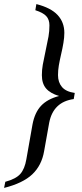

<svg xmlns="http://www.w3.org/2000/svg" viewBox="-77 -710 401 940"><path d="M-51 180Q1 166 22.5 141.5Q44 117 52 70L82 -100Q93 -159 124 -192Q155 -225 212 -240Q169 -253 148.5 -277Q128 -301 128 -342Q128 -368 132.5 -393.5Q137 -419 146 -460Q156 -506 160.5 -531.5Q165 -557 165 -586Q165 -614 149.5 -631Q134 -648 96 -660L101 -690Q172 -672 205 -636.5Q238 -601 238 -549Q238 -527 233.5 -500Q229 -473 223 -448Q215 -413 211 -389.5Q207 -366 207 -342Q207 -307 226.5 -284Q246 -261 289 -255L284 -225Q184 -211 164 -110L139 30Q127 100 81 143.5Q35 187 -57 210Z"/></svg>

Font: Philosopher
Style: Italic
Weight: 400
Italic angle: -10°
Designer: Jovanny Lemonad
Foundry: Jovanny Lemonad
Version: Version 2.000